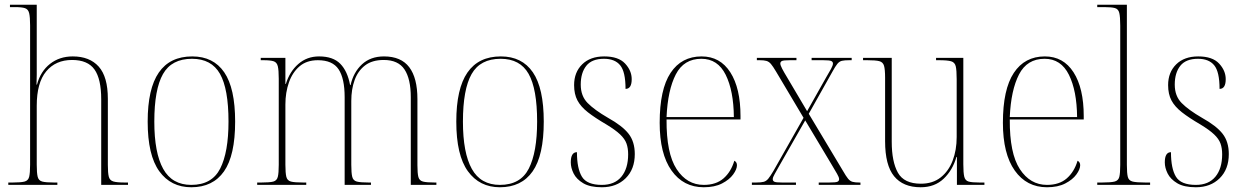

<svg xmlns="http://www.w3.org/2000/svg" viewBox="-20 -780 5251 810"><path d="M15 0V-10H34Q68 -10 83.5 -14Q99 -18 103 -34Q107 -50 107 -85V-673Q107 -708 103 -724.5Q99 -741 85.5 -745.5Q72 -750 44 -750H22V-760H135V-487Q135 -475 135 -465Q135 -455 134 -423H136Q151 -479 191 -510.5Q231 -542 287 -542Q358 -542 396.5 -499Q435 -456 435 -363V-84Q435 -50 439 -34.5Q443 -19 458 -14.5Q473 -10 506 -10H520V0H407V-361Q407 -447 378.5 -487Q350 -527 284 -527Q215 -527 175 -479Q135 -431 135 -334V-85Q135 -50 139 -34Q143 -18 158.5 -14Q174 -10 208 -10H222V0Z M787 10Q701 10 652 -57.5Q603 -125 603 -267Q603 -406 650 -474Q697 -542 791 -542Q880 -542 926 -475Q972 -408 972 -267Q972 -124 925 -57Q878 10 787 10ZM787 0Q874 0 909 -69Q944 -138 944 -267Q944 -405 908 -468.5Q872 -532 790 -532Q704 -532 667.5 -467.5Q631 -403 631 -267Q631 -135 668.5 -67.5Q706 0 787 0Z M1065 0V-10H1083Q1118 -10 1133 -14Q1148 -18 1152 -34Q1156 -50 1156 -85V-448Q1156 -484 1152 -500.5Q1148 -517 1134.5 -521.5Q1121 -526 1091 -526H1080V-536H1184V-426H1186Q1202 -478 1238.5 -510Q1275 -542 1326 -542Q1385 -542 1415.5 -511Q1446 -480 1457 -421H1459Q1471 -475 1507 -508.5Q1543 -542 1600 -542Q1672 -542 1706.5 -496.5Q1741 -451 1741 -362V-83Q1741 -49 1745 -33.5Q1749 -18 1764.5 -14Q1780 -10 1814 -10H1821V0H1713V-370Q1713 -447 1686.5 -487Q1660 -527 1599 -527Q1550 -527 1520 -504Q1490 -481 1476 -442Q1462 -403 1462 -354V-85Q1462 -50 1466 -34Q1470 -18 1485.5 -14Q1501 -10 1535 -10H1545V0H1434V-370Q1434 -449 1408.5 -487.5Q1383 -526 1321 -526Q1274 -526 1244 -500.5Q1214 -475 1199 -432.5Q1184 -390 1184 -339V-85Q1184 -50 1188 -34Q1192 -18 1207.5 -14Q1223 -10 1259 -10H1272V0Z M2089 10Q2003 10 1954 -57.5Q1905 -125 1905 -267Q1905 -406 1952 -474Q1999 -542 2093 -542Q2182 -542 2228 -475Q2274 -408 2274 -267Q2274 -124 2227 -57Q2180 10 2089 10ZM2089 0Q2176 0 2211 -69Q2246 -138 2246 -267Q2246 -405 2210 -468.5Q2174 -532 2092 -532Q2006 -532 1969.5 -467.5Q1933 -403 1933 -267Q1933 -135 1970.5 -67.5Q2008 0 2089 0Z M2519 10Q2469 10 2440.5 -7Q2412 -24 2400 -48Q2388 -72 2388 -95Q2388 -138 2414 -138Q2414 -69 2435 -34.5Q2456 0 2519 0Q2573 0 2601.5 -34.5Q2630 -69 2630 -129Q2630 -155 2623 -174.5Q2616 -194 2596 -213Q2576 -232 2538 -255Q2490 -283 2460 -306.5Q2430 -330 2416 -356.5Q2402 -383 2402 -421Q2402 -475 2436 -508.5Q2470 -542 2529 -542Q2589 -542 2617 -512Q2645 -482 2645 -446Q2645 -405 2619 -405Q2619 -477 2596.5 -504.5Q2574 -532 2528 -532Q2477 -532 2453.5 -502.5Q2430 -473 2430 -423Q2430 -375 2459 -345.5Q2488 -316 2545 -283Q2606 -249 2632 -215.5Q2658 -182 2658 -130Q2658 -66 2619.5 -28Q2581 10 2519 10Z M2949 10Q2863 10 2813 -60.5Q2763 -131 2763 -262Q2763 -403 2809 -472.5Q2855 -542 2940 -542Q3018 -542 3061 -475Q3104 -408 3104 -290V-276H2792Q2791 -133 2834.5 -66.5Q2878 0 2949 0Q3001 0 3032.5 -27.5Q3064 -55 3078 -102Q3089 -96 3089 -83Q3089 -66 3073 -44Q3057 -22 3026 -6Q2995 10 2949 10ZM3076 -286Q3075 -397 3041.5 -464.5Q3008 -532 2939 -532Q2865 -532 2831 -466Q2797 -400 2792 -286Z M3152 0V-10H3170Q3191 -10 3202 -13Q3213 -16 3221.5 -26.5Q3230 -37 3243 -59L3370 -283L3254 -478Q3241 -500 3232.5 -510Q3224 -520 3213.5 -523Q3203 -526 3185 -526H3173V-536H3340V-526H3313Q3285 -526 3278.5 -522.5Q3272 -519 3272 -512Q3272 -505 3279.5 -490.5Q3287 -476 3301 -453L3385 -311L3465 -453Q3478 -475 3486 -489.5Q3494 -504 3494 -512Q3494 -519 3487 -522.5Q3480 -526 3452 -526H3404V-536H3573V-526H3563Q3543 -526 3532 -523.5Q3521 -521 3512.5 -510.5Q3504 -500 3492 -478L3392 -300L3537 -58Q3549 -37 3557.5 -26.5Q3566 -16 3576.5 -13Q3587 -10 3605 -10H3610V0H3434V-10H3478Q3507 -10 3513.5 -13.5Q3520 -17 3520 -24Q3520 -32 3511.5 -46.5Q3503 -61 3490 -83L3377 -272L3268 -81Q3256 -59 3248 -45.5Q3240 -32 3240 -24Q3240 -17 3246.5 -13.5Q3253 -10 3279 -10H3338V0Z M3864 10Q3790 10 3752 -36.5Q3714 -83 3714 -184V-452Q3714 -487 3709.5 -502.5Q3705 -518 3689.5 -522Q3674 -526 3639 -526H3621V-536H3742V-182Q3742 -98 3768 -51.5Q3794 -5 3865 -5Q3915 -5 3948.5 -31.5Q3982 -58 3999 -102.5Q4016 -147 4016 -202V-446Q4016 -484 4012 -500.5Q4008 -517 3992.5 -521.5Q3977 -526 3941 -526H3929V-536H4044V-87Q4044 -51 4048 -34.5Q4052 -18 4066.5 -14Q4081 -10 4112 -10H4133V0H4017V-118H4015Q3999 -62 3961 -26Q3923 10 3864 10Z M4397 10Q4311 10 4261 -60.5Q4211 -131 4211 -262Q4211 -403 4257 -472.5Q4303 -542 4388 -542Q4466 -542 4509 -475Q4552 -408 4552 -290V-276H4240Q4239 -133 4282.5 -66.5Q4326 0 4397 0Q4449 0 4480.5 -27.5Q4512 -55 4526 -102Q4537 -96 4537 -83Q4537 -66 4521 -44Q4505 -22 4474 -6Q4443 10 4397 10ZM4524 -286Q4523 -397 4489.5 -464.5Q4456 -532 4387 -532Q4313 -532 4279 -466Q4245 -400 4240 -286Z M4609 0V-10H4629Q4666 -10 4682 -14Q4698 -18 4702 -33.5Q4706 -49 4706 -84V-672Q4706 -709 4702 -725.5Q4698 -742 4683.5 -746Q4669 -750 4639 -750H4609V-760H4734V-84Q4734 -49 4738 -33.5Q4742 -18 4758.5 -14Q4775 -10 4812 -10H4832V0Z M5025 10Q4975 10 4946.5 -7Q4918 -24 4906 -48Q4894 -72 4894 -95Q4894 -138 4920 -138Q4920 -69 4941 -34.5Q4962 0 5025 0Q5079 0 5107.5 -34.5Q5136 -69 5136 -129Q5136 -155 5129 -174.5Q5122 -194 5102 -213Q5082 -232 5044 -255Q4996 -283 4966 -306.5Q4936 -330 4922 -356.5Q4908 -383 4908 -421Q4908 -475 4942 -508.5Q4976 -542 5035 -542Q5095 -542 5123 -512Q5151 -482 5151 -446Q5151 -405 5125 -405Q5125 -477 5102.5 -504.5Q5080 -532 5034 -532Q4983 -532 4959.5 -502.5Q4936 -473 4936 -423Q4936 -375 4965 -345.5Q4994 -316 5051 -283Q5112 -249 5138 -215.5Q5164 -182 5164 -130Q5164 -66 5125.5 -28Q5087 10 5025 10Z"/></svg>

Font: Noto Serif Display SemiCondensed Thin
Style: Regular
Weight: 100
Width: 4
Designer: Monotype Design Team
Foundry: Monotype Imaging Inc.
Version: Version 2.009